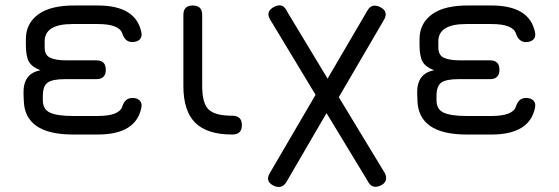

<svg xmlns="http://www.w3.org/2000/svg" viewBox="-20 -515 2139 735"><path d="M71 -131 70 -157Q68 -234 135 -246Q101 -259 90 -280Q79 -301 79 -344V-365Q79 -425 126.5 -460Q174 -495 269 -494H354Q500 -494 521 -392Q525 -374 515 -364Q505 -354 486 -354Q459 -354 448 -387Q436 -423 354 -423H257Q149 -423 151 -354V-333Q151 -304 172 -294Q193 -284 234 -284H349Q385 -284 385 -248Q385 -212 349 -212H228Q180 -212 162 -198.5Q144 -185 144 -148V-131Q144 -96 172 -83.5Q200 -71 260 -71H354Q436 -71 448 -107Q458 -140 487 -140Q505 -140 515 -130Q525 -120 521 -102Q500 0 354 0H260Q74 0 71 -131Z M869 0Q773 0 727.5 -45Q682 -90 682 -186V-458Q682 -494 718 -494Q754 -494 754 -458V-186Q754 -120 778.5 -96Q803 -72 869 -72Q906 -72 906 -36Q906 0 869 0Z M1013 -442Q996 -473 1032 -490Q1064 -505 1079 -471L1234 -214L1385 -472Q1401 -503 1433 -489Q1468 -473 1451 -441L1277 -143L1454 149Q1468 182 1435 196Q1403 210 1387 177L1230 -82L1078 179Q1061 210 1030 197Q994 181 1012 149L1188 -152Z M1578 -131 1577 -157Q1575 -234 1642 -246Q1608 -259 1597 -280Q1586 -301 1586 -344V-365Q1586 -425 1633.5 -460Q1681 -495 1776 -494H1861Q2007 -494 2028 -392Q2032 -374 2022 -364Q2012 -354 1993 -354Q1966 -354 1955 -387Q1943 -423 1861 -423H1764Q1656 -423 1658 -354V-333Q1658 -304 1679 -294Q1700 -284 1741 -284H1856Q1892 -284 1892 -248Q1892 -212 1856 -212H1735Q1687 -212 1669 -198.5Q1651 -185 1651 -148V-131Q1651 -96 1679 -83.5Q1707 -71 1767 -71H1861Q1943 -71 1955 -107Q1965 -140 1994 -140Q2012 -140 2022 -130Q2032 -120 2028 -102Q2007 0 1861 0H1767Q1581 0 1578 -131Z"/></svg>

Font: Jura SemiBold
Style: Regular
Weight: 600
Designer: Daniel Johnson, Alexei Vanyashin
Foundry: Daniel Johnson
Version: Version 5.103